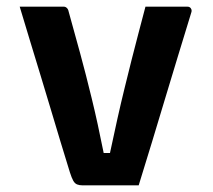

<svg xmlns="http://www.w3.org/2000/svg" viewBox="-20 -558 640 578"><path d="M171.2 -538Q175.7 -538 178.5 -536.2Q181.3 -534.4 183.6 -531.3Q185.8 -528.1 186.8 -522.6Q204 -460.9 221.3 -397.5Q238.6 -334.1 256.3 -261.1Q274.1 -188.2 292.1 -97.5H311.1Q322.4 -151.3 333.3 -199.8Q344.1 -248.2 355 -292.5Q365.8 -336.8 376.2 -378Q386.6 -419.2 397.1 -458.9Q407.5 -498.6 417.9 -538Q449.4 -538 480.8 -538Q512.3 -538 543.7 -538Q549.2 -538 552.1 -535.6Q555 -533.2 556.4 -529.1Q557.8 -525 555.8 -520.1Q535.9 -455.3 516.1 -390.3Q496.2 -325.4 476.7 -260.1Q457.3 -194.7 437.4 -129.9Q417.5 -65 397.5 0Q352.9 0 309.2 0Q265.5 0 228.9 0Q218.9 0 212.1 -2.8Q205.2 -5.6 200.6 -13.8Q195.9 -22 190.4 -39.2Q176.5 -84.1 162.1 -131.6Q147.6 -179.1 132.8 -229.2Q118 -279.2 102.3 -330.3Q86.5 -381.4 70.8 -433.7Q55.1 -486 39.3 -538Q72.7 -538 105.2 -538Q137.8 -538 171.2 -538Z"/></svg>

Font: Recursive Sans Linear Light
Style: Regular
Weight: 300
Version: Version 1.085